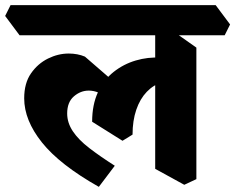

<svg xmlns="http://www.w3.org/2000/svg" viewBox="-76 -675 914 746"><path d="M308 51Q156 -35 87 -121.5Q18 -208 18 -293Q18 -352 44.5 -390Q71 -428 110.5 -447.5Q150 -467 191 -467Q208 -467 224 -464Q240 -461 254 -455L404 -325L372 -258L345 -290Q327 -307 307.5 -315Q288 -323 269 -323Q237 -323 211 -300.5Q185 -278 185 -234Q185 -198 207 -165Q229 -132 270.5 -100Q312 -68 370 -31ZM400 -128 282 -202Q282 -268 304.5 -316.5Q327 -365 365.5 -395.5Q404 -426 451.5 -440Q499 -454 548 -451L556 -356Q521 -346 494.5 -318.5Q468 -291 453.5 -248.5Q439 -206 439 -152ZM640 43 527 -19V-590L582 -564L687 -490V21ZM0 -538 -56 -613 -35 -655H762L818 -580L797 -538Z"/></svg>

Font: Eczar
Style: Bold
Weight: 700
Designer: Vaibhav Singh
Foundry: Rosetta Type Foundry
Version: Version 2.000